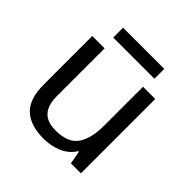

<svg xmlns="http://www.w3.org/2000/svg" viewBox="-181 -823 979 979"><g transform="rotate(45 309.0 -333.5)"><path d="M533 -536V0H461L448 -71H444Q418 -29 372 -9.5Q326 10 274 10Q177 10 128 -36.5Q79 -83 79 -185V-536H168V-191Q168 -127 197 -95Q226 -63 287 -63Q376 -63 410.5 -113Q445 -163 445 -257V-536ZM457 -677V-606H160V-677Z"/></g></svg>

Font: Noto Sans New Tai Lue
Style: Regular
Weight: 400
Designer: Monotype Design Team
Foundry: Monotype Imaging Inc.
Version: Version 2.003